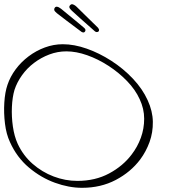

<svg xmlns="http://www.w3.org/2000/svg" viewBox="-36 -853 877 916"><path d="M354.9 43Q292.9 43 226.4 19Q159.8 -5 102.1 -53.5Q44.4 -102 11.6 -175Q-6.2 -213 -12.3 -263.5Q-18.5 -314 -15.4 -363.5Q-12.4 -413 -0.4 -448Q12.6 -487 38.5 -522Q64.4 -557 100.2 -584Q135.9 -611 177.8 -626.5Q219.8 -642 263.8 -642Q317.8 -642 377.6 -621Q437.5 -600 495 -563Q552.5 -526 598.2 -477.5Q643.9 -429 668.4 -375Q692.4 -323 693.2 -272Q694 -221 677.5 -175.5Q661 -130 632.8 -92Q587.6 -32 516.3 5.5Q444.9 43 355.9 43ZM333.3 10Q418.3 10 484.6 -25.5Q550.9 -61 592.2 -116Q619.9 -152 635.9 -195.5Q651.8 -239 651.8 -286.5Q651.9 -334 630.3 -380Q609.9 -425 570.4 -466Q530.9 -507 481.5 -539Q432.2 -571 379.9 -589.5Q327.6 -608 280.6 -608Q238.6 -608 199.1 -593Q159.5 -578 125.9 -552.5Q92.3 -527 68.6 -493.5Q44.8 -460 33.1 -424Q23 -390 20.8 -343Q18.7 -296 25.5 -249Q32.4 -202 48.4 -167Q74.4 -111 119.5 -71.5Q164.6 -32 220 -11Q275.3 10 333.3 10ZM425.1 -700Q421.1 -700 416.2 -704Q381.1 -735 349 -763.5Q316.9 -792 306.6 -802Q302.7 -806 299.2 -810Q295.8 -814 294.9 -818Q293.7 -823 297.7 -827.5Q301.7 -832 306.4 -833Q311.4 -833 317.7 -829.5Q324 -826 329.2 -821Q344.7 -806 364.8 -786Q384.9 -766 403.6 -748Q422.2 -730 431.3 -721Q435.7 -715 436.6 -711Q437.1 -700 425.1 -700ZM361.6 -698Q358.6 -698 352.9 -701Q315.4 -729 280.9 -755Q246.4 -781 235.4 -790Q224.3 -799 222.9 -805Q221.7 -810 224.6 -815Q227.4 -820 232.2 -821H234.2Q239.2 -821 244.9 -818Q250.6 -815 255.5 -811Q271.5 -798 293.8 -779.5Q316.1 -761 336.4 -744.5Q356.7 -728 365.5 -720Q370.4 -716 371.6 -711Q372.5 -707 369.6 -702.5Q366.6 -698 361.6 -698Z"/></svg>

Font: Oooh Baby
Style: Normal
Weight: 400
Designer: Robert E. Leuschke
Foundry: Robert E. Leuschke
Version: Version 1.011; ttfautohint (v1.8.3)